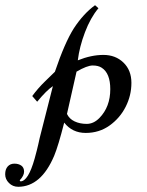

<svg xmlns="http://www.w3.org/2000/svg" viewBox="-151 -508 569 745"><path d="M98.1 -32.2Q75.2 58.1 59.1 96.7Q8.3 216.3 -80.1 216.8Q-101.6 216.8 -116.2 202.1Q-130.9 187.5 -130.9 168.2Q-130.9 148.9 -121.1 137.9Q-111.3 127 -95.2 127Q-79.1 127 -68.4 134.5Q-57.6 142.1 -57.6 158Q-57.6 173.8 -74.7 191.9L-71.8 195.8Q-41.5 195.8 -16.6 107.4Q-6.8 71.8 -2.4 51.8Q2 31.7 2.9 27.8L54.2 -173.8Q30.3 -158.2 -6.8 -113.3L-25.9 -135.3Q-4.4 -165 24.9 -193.4Q54.2 -221.7 62 -229.5Q100.1 -342.3 135.7 -398.4Q172.9 -455.1 217.8 -487.8L231 -476.1Q200.2 -439.5 178.7 -382.8Q157.2 -326.2 150.9 -273.9Q203.1 -294.9 250.2 -294.9Q297.4 -294.9 328.1 -265.1Q358.9 -235.4 358.9 -186.5Q358.9 -137.7 336.7 -93.8Q314.5 -49.8 274.2 -21Q233.9 7.8 181.6 7.8Q129.4 7.8 98.1 -32.2ZM146 -230 108.9 -65.9Q117.7 -46.9 138.2 -37.1Q158.7 -27.3 185.5 -27.3Q212.4 -27.3 234.9 -50.3Q276.9 -93.3 276.9 -162.1Q276.9 -223.6 243.7 -245.1Q230.5 -253.9 208.7 -253.9Q187 -253.9 146 -230Z"/></svg>

Font: Niconne
Style: Regular
Weight: 400
Designer: Vernon Adams
Foundry: Vernon Adams
Version: Version 1.002